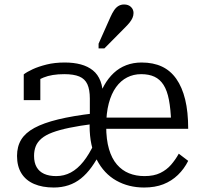

<svg xmlns="http://www.w3.org/2000/svg" viewBox="-20 -826 904 857"><path d="M399 -320 398 -273Q335 -265 289.5 -255.5Q244 -246 213.5 -234.5Q183 -223 165 -207.5Q147 -192 139.5 -173Q132 -154 132 -130Q132 -100 143.5 -80Q155 -60 177 -50Q199 -40 231 -40Q266 -40 296 -56Q326 -72 352 -104.5Q378 -137 401 -186L431 -151Q411 -111 389 -80.5Q367 -50 341.5 -29.5Q316 -9 285.5 1Q255 11 220 11Q169 11 132 -5Q95 -21 75.5 -52.5Q56 -84 56 -130Q56 -172 74.5 -202.5Q93 -233 133.5 -255Q174 -277 239.5 -293Q305 -309 399 -320ZM269 -547Q309 -547 340.5 -538.5Q372 -530 394.5 -512Q417 -494 428.5 -464Q440 -434 440 -389L381 -300V-386Q381 -426 370 -450Q359 -474 334 -484.5Q309 -495 267 -495Q211 -495 174.5 -480Q138 -465 119 -446Q117 -453 119.5 -460.5Q122 -468 128 -474.5Q134 -481 142 -485.5Q150 -490 160 -491V-379H86V-494Q100 -505 126 -517Q152 -529 188 -538Q224 -547 269 -547ZM625 -40Q667 -40 695.5 -54Q724 -68 743.5 -90.5Q763 -113 778 -140L820 -108Q802 -72 774 -45Q746 -18 709 -3.5Q672 11 623 11Q554 11 499 -20Q444 -51 412 -113Q380 -175 380 -264Q380 -295 383 -313.5Q386 -332 391 -342.5Q396 -353 402.5 -360Q409 -367 415 -373Q427 -413 445 -445Q463 -477 487.5 -500Q512 -523 543.5 -535Q575 -547 612 -547Q664 -547 702.5 -529Q741 -511 767 -474Q793 -437 806.5 -382Q820 -327 820 -251H431L430 -301H766L744 -279Q742 -339 734 -380.5Q726 -422 710 -447Q694 -472 669.5 -483.5Q645 -495 610 -495Q576 -495 547.5 -480.5Q519 -466 498 -437Q477 -408 465.5 -364.5Q454 -321 454 -263Q454 -203 466.5 -160.5Q479 -118 502 -91.5Q525 -65 556 -52.5Q587 -40 625 -40ZM473 -750Q481 -768 489.5 -780.5Q498 -793 509 -799.5Q520 -806 534 -806Q553 -806 564.5 -795Q576 -784 576 -768Q576 -757 571.5 -746.5Q567 -736 559 -726Q551 -716 541 -706L446 -610H420V-631Z"/></svg>

Font: Roboto Serif SemiCondensed Light
Style: Regular
Weight: 300
Width: 4
Designer: Greg Gazdowicz
Foundry: Commercial Type
Version: Version 1.007